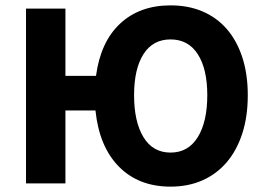

<svg xmlns="http://www.w3.org/2000/svg" viewBox="-20 -684 990 716"><path d="M616 12Q497 12 423.5 -62.5Q350 -137 336 -272H224V0H77V-652H224V-401H338Q355 -528 428 -596Q501 -664 616 -664Q682 -664 735 -641.5Q788 -619 825.5 -576Q863 -533 883.5 -470.5Q904 -408 904 -329Q904 -249 883.5 -186Q863 -123 825.5 -79Q788 -35 735 -11.5Q682 12 616 12ZM616 -115Q682 -115 717.5 -172.5Q753 -230 753 -329Q753 -427 717.5 -482Q682 -537 616 -537Q550 -537 515 -482Q480 -427 480 -329Q480 -230 515 -172.5Q550 -115 616 -115Z"/></svg>

Font: hySource Sans Pro
Style: Bold
Weight: 700
Designer: Paul D. Hunt
Foundry: Adobe Systems Incorporated
Version: Version 2.021;PS 2.000;hotconv 1.0.86;makeotf.lib2.5.63406